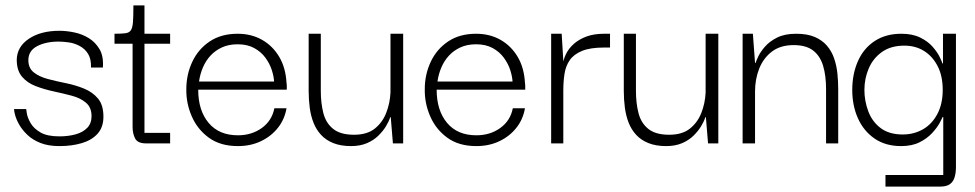

<svg xmlns="http://www.w3.org/2000/svg" viewBox="-20 -531 3611 711"><path d="M200 10Q159 10 130 -1.5Q101 -13 82 -31Q63 -49 52 -68Q41 -87 36.5 -103Q32 -119 32 -127H77Q77 -126 79.5 -110.5Q82 -95 93.5 -75Q105 -55 130 -40.5Q155 -26 200 -26Q233 -26 260 -33.5Q287 -41 303 -57.5Q319 -74 319 -101Q319 -133 298.5 -150.5Q278 -168 246 -176.5Q214 -185 179 -192.5Q144 -200 112.5 -212Q81 -224 61.5 -247Q42 -270 42 -310Q43 -358 87 -387.5Q131 -417 200 -417Q226 -417 255 -411Q284 -405 308.5 -390Q333 -375 348.5 -349Q364 -323 361 -281H317Q318 -312 306.5 -331Q295 -350 275.5 -360.5Q256 -371 235 -374Q214 -377 197 -377Q150 -377 117.5 -360Q85 -343 85 -308Q85 -279 105 -263Q125 -247 157 -238.5Q189 -230 224 -223Q259 -216 291 -203Q323 -190 343 -166Q363 -142 363 -99Q363 -60 341.5 -36Q320 -12 283 -1Q246 10 200 10Z M521 0Q490 0 480.5 -18Q471 -36 471 -61V-377H515V-39H610V0ZM404 -369V-406Q431 -406 445 -408Q459 -410 465 -419.5Q471 -429 472.5 -450.5Q474 -472 474 -511H515V-406H610V-369Z M861 10Q796 10 753.5 -21Q711 -52 690 -100.5Q669 -149 670 -201Q670 -255 692 -302Q714 -349 756.5 -377.5Q799 -406 860 -406Q911 -406 950.5 -383.5Q990 -361 1014 -320.5Q1038 -280 1041 -224Q1042 -219 1042 -212Q1042 -205 1042 -199H714Q714 -122 752.5 -76Q791 -30 861 -30Q912 -30 949.5 -57Q987 -84 996 -130H1041Q1034 -89 1009 -57.5Q984 -26 946 -8Q908 10 861 10ZM717 -229H995Q994 -248 986.5 -271.5Q979 -295 963 -317Q947 -339 921.5 -353Q896 -367 860 -367Q827 -367 802 -355.5Q777 -344 759.5 -325Q742 -306 731.5 -281.5Q721 -257 717 -229Z M1280 10Q1242 10 1214.5 -1Q1187 -12 1169 -31.5Q1151 -51 1141 -76.5Q1131 -102 1127 -132Q1123 -162 1123 -194V-406H1168V-194Q1168 -149 1177.5 -112Q1187 -75 1214 -53.5Q1241 -32 1291 -32Q1339 -32 1367.5 -54.5Q1396 -77 1410 -112.5Q1424 -148 1426 -188V-406H1473V0H1435L1427 -97H1425Q1420 -81 1409 -63Q1398 -45 1380.5 -28Q1363 -11 1338 -0.5Q1313 10 1280 10Z M1744 10Q1679 10 1636.5 -21Q1594 -52 1573 -100.5Q1552 -149 1553 -201Q1553 -255 1575 -302Q1597 -349 1639.5 -377.5Q1682 -406 1743 -406Q1794 -406 1833.5 -383.5Q1873 -361 1897 -320.5Q1921 -280 1924 -224Q1925 -219 1925 -212Q1925 -205 1925 -199H1597Q1597 -122 1635.5 -76Q1674 -30 1744 -30Q1795 -30 1832.5 -57Q1870 -84 1879 -130H1924Q1917 -89 1892 -57.5Q1867 -26 1829 -8Q1791 10 1744 10ZM1600 -229H1878Q1877 -248 1869.5 -271.5Q1862 -295 1846 -317Q1830 -339 1804.5 -353Q1779 -367 1743 -367Q1710 -367 1685 -355.5Q1660 -344 1642.5 -325Q1625 -306 1614.5 -281.5Q1604 -257 1600 -229Z M2021 0V-406H2060L2067 -289L2066 -202V0ZM2066 -196 2063 -284Q2065 -308 2075.5 -330Q2086 -352 2105.5 -369Q2125 -386 2152.5 -396Q2180 -406 2217 -406H2239V-355H2217Q2166 -355 2135.5 -342.5Q2105 -330 2090 -308.5Q2075 -287 2070.5 -258Q2066 -229 2066 -196Z M2447 10Q2409 10 2381.5 -1Q2354 -12 2336 -31.5Q2318 -51 2308 -76.5Q2298 -102 2294 -132Q2290 -162 2290 -194V-406H2335V-194Q2335 -149 2344.5 -112Q2354 -75 2381 -53.5Q2408 -32 2458 -32Q2506 -32 2534.5 -54.5Q2563 -77 2577 -112.5Q2591 -148 2593 -188V-406H2640V0H2602L2594 -97H2592Q2587 -81 2576 -63Q2565 -45 2547.5 -28Q2530 -11 2505 -0.5Q2480 10 2447 10Z M2730 0V-406H2768L2776 -298H2778Q2780 -305 2788 -322Q2796 -339 2813 -358.5Q2830 -378 2858 -392Q2886 -406 2928 -406Q2970 -406 2997.5 -394Q3025 -382 3042.5 -361.5Q3060 -341 3069 -314.5Q3078 -288 3081 -259Q3084 -230 3084 -201V0H3039V-201Q3039 -251 3028 -287.5Q3017 -324 2991 -344Q2965 -364 2919 -364Q2870 -364 2838.5 -340Q2807 -316 2791.5 -277Q2776 -238 2776 -192V0Z M3259 160V117H3473V-98H3471Q3469 -93 3459.5 -75.5Q3450 -58 3431.5 -38Q3413 -18 3385 -4Q3357 10 3317 10Q3259 10 3218.5 -18Q3178 -46 3157 -93Q3136 -140 3136 -198Q3136 -257 3157 -304.5Q3178 -352 3219 -379Q3260 -406 3318 -406Q3359 -406 3387.5 -392Q3416 -378 3433.5 -358Q3451 -338 3459.5 -320.5Q3468 -303 3470 -296H3472V-406H3520V87Q3520 109 3515 125.5Q3510 142 3497.5 151Q3485 160 3461 160ZM3323 -33Q3364 -33 3397.5 -52Q3431 -71 3451 -108.5Q3471 -146 3471 -198Q3471 -250 3452 -286.5Q3433 -323 3401.5 -342.5Q3370 -362 3329 -362Q3279 -362 3246 -338.5Q3213 -315 3197 -277.5Q3181 -240 3181 -198Q3181 -157 3195.5 -118.5Q3210 -80 3241.5 -56.5Q3273 -33 3323 -33Z"/></svg>

Font: Darker Grotesque
Style: Regular
Weight: 400
Designer: Gabriel Lam
Foundry: TypeRant
Version: Version 1.000;gftools[0.9.28]